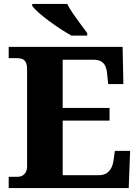

<svg xmlns="http://www.w3.org/2000/svg" viewBox="-20 -951 705 971"><path d="M24 0V-57H68Q84 -57 94.5 -63.5Q105 -70 111 -81.5Q117 -93 117 -110V-599Q117 -625 110 -637Q103 -649 91.5 -653Q80 -657 66 -657H24V-714H600L604 -526H527L522 -575Q520 -601 512.5 -617Q505 -633 490.5 -641Q476 -649 451 -649H297V-405H534V-341H297V-65H479Q503 -65 518 -74.5Q533 -84 542 -100.5Q551 -117 554 -139L561 -188H638L631 0ZM341 -771Q316 -785 286 -804.5Q256 -824 226.5 -846Q197 -868 174.5 -888Q152 -908 143 -921V-931H320Q331 -909 349.5 -882Q368 -855 387.5 -829Q407 -803 421 -784V-771Z"/></svg>

Font: Noto Serif Ethiopic ExtraBold
Style: Regular
Weight: 800
Version: Version 2.102